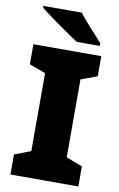

<svg xmlns="http://www.w3.org/2000/svg" viewBox="-100 -981 641 1036"><g transform="rotate(10 220.0 -463.5)"><path d="M406 0H34V-110L123 -144V-571L34 -604V-714H406V-604L317 -571V-144L406 -110ZM261 -927Q278 -905 301.5 -878Q325 -851 349 -825.5Q373 -800 389 -781V-767H262Q242 -780 213.5 -799.5Q185 -819 154.5 -840.5Q124 -862 96.5 -882.5Q69 -903 51 -917V-927Z"/></g></svg>

Font: Noto Sans Georgian Black
Style: Regular
Weight: 900
Designer: Monotype Design Team, Akaki Razmadze
Foundry: Google LLC
Version: Version 2.005; ttfautohint (v1.8.4.7-5d5b)